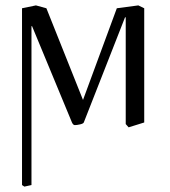

<svg xmlns="http://www.w3.org/2000/svg" viewBox="-20 -462 633 715"><path d="M448.2 0V-397L445.8 -397.9L292 -5.9Q290 -1.5 278.1 1.2Q266.1 3.9 258.8 3.9Q252.4 3.9 248 -5.9L99.1 -365.2L97.2 -363.8V227.1L70.8 232.9L62 227.1V-431.2L113.8 -441.9L152.8 -431.2L289.1 -89.8L415 -431.2L495.1 -441.9L517.1 -431.2V-5.9L459 12.2Z"/></svg>

Font: Common Serif
Style: Regular
Weight: 400
Designer: Philipp H. Poll, Khaled Hosny
Foundry: Stefan Peev, Context Ltd.
Version: Version 1.026